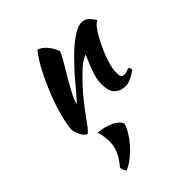

<svg xmlns="http://www.w3.org/2000/svg" viewBox="-234 -608 1080 1080"><g transform="rotate(-45 306.5 -67.5)"><path d="M259 -485Q285 -477 308 -449.5Q331 -422 342 -389Q331 -362 308 -324Q285 -286 262 -246.5Q239 -207 220.5 -171.5Q202 -136 199 -113Q215 -130 234.5 -152.5Q254 -175 272.5 -197.5Q291 -220 307 -238.5Q323 -257 332 -266Q351 -286 377 -312.5Q403 -339 431.5 -362.5Q460 -386 489 -402.5Q518 -419 542 -419Q568 -419 585.5 -401.5Q603 -384 613 -365Q613 -363 605.5 -359.5Q598 -356 584 -340Q570 -322 552.5 -290.5Q535 -259 518.5 -222.5Q502 -186 491 -148Q480 -110 480 -79Q480 -54 486.5 -47Q493 -40 505 -40Q516 -40 528 -45Q540 -50 547 -50Q551 -48 553.5 -41.5Q556 -35 556 -30Q548 -23 537 -16Q526 -9 514 -3Q502 3 490.5 7Q479 11 470 11Q441 11 422.5 2.5Q404 -6 393.5 -20Q383 -34 379 -53.5Q375 -73 375 -95Q375 -107 377 -122Q379 -137 385 -157.5Q391 -178 402 -206.5Q413 -235 430 -275Q428 -275 403 -261Q378 -247 349 -218Q302 -173 264.5 -129Q227 -85 188 -31Q166 0 149.5 21.5Q133 43 121 50Q100 38 90 16.5Q80 -5 75 -28Q75 -47 80.5 -76Q86 -105 95.5 -140.5Q105 -176 119 -215Q133 -254 150 -293Q188 -381 219.5 -431Q251 -481 259 -485ZM133 350Q127 345 122 333.5Q117 322 117 312Q147 277 163.5 242Q180 207 180 163Q180 128 168 84Q193 86 217.5 92.5Q242 99 261.5 108.5Q281 118 294 130.5Q307 143 310 155Q304 178 287.5 205.5Q271 233 248 260Q225 287 195.5 311Q166 335 133 350Z"/></g></svg>

Font: Kaushan Script
Style: Regular
Weight: 400
Designer: Pablo Impallari
Foundry: Pablo Impallari
Version: Version 1.002